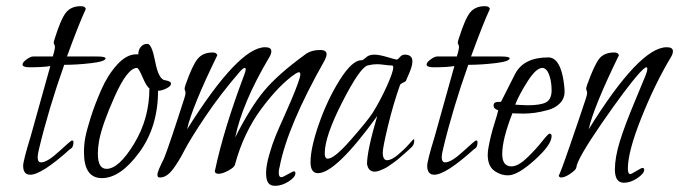

<svg xmlns="http://www.w3.org/2000/svg" viewBox="-20 -558 2200 622"><path d="M151 -375 155 -389Q158 -401 158 -406Q158 -410 156 -413.5Q154 -417 154 -420Q154 -423 157 -432Q177 -496 193.5 -517Q210 -538 242 -538Q256 -538 258 -529Q236 -482 197 -375H294Q322 -375 322 -369Q322 -359 276 -353.5Q230 -348 188 -348Q138 -207 107 -78Q102 -58 102 -49Q102 -32 113 -32Q133 -32 171.5 -67.5Q210 -103 213 -103Q218 -103 218 -97Q218 -80 207 -75Q115 8 78 8Q55 8 55 -21Q55 -37 79 -115Q82 -125 143 -344Q119 -340 76 -340Q53 -340 53 -349Q53 -356 66 -365.5Q79 -375 87 -375Z M492 -264Q492 -147 431 -64Q370 19 310 19Q252 19 252 -65Q252 -88 256 -111Q261 -137 274 -178Q287 -219 308 -267Q329 -315 359.5 -348.5Q390 -382 421 -382H428Q428 -396 436 -406Q444 -416 458 -416Q472 -415 483 -357.5Q494 -300 515 -298Q534 -295 534 -287Q534 -279 519 -271.5Q504 -264 492 -264ZM464 -272Q455 -277 442 -307.5Q429 -338 424 -338Q393 -338 352 -246.5Q311 -155 301 -102Q297 -79 297 -60Q297 -11 325 -11Q365 -11 414.5 -92.5Q464 -174 464 -272Z M1032 -363Q911 -149 886 -18Q883 -8 883 2Q883 16 892 16Q896 16 912.5 6.5Q929 -3 932 -3Q937 -3 937 3Q937 16 915 30Q893 44 871 44Q856 44 849 34.5Q842 25 842 2Q842 -21 852 -56Q862 -91 872 -115.5Q882 -140 900.5 -181Q919 -222 922 -230Q953 -303 953 -317Q953 -324 948 -324Q945 -324 937 -319Q885 -284 827 -206Q769 -128 741 -24Q739 -16 720 -5.5Q701 5 688 5Q676 5 676 -4V-6L677 -8Q705 -140 771 -315Q776 -328 776 -333Q776 -338 773 -338Q768 -338 758 -327Q694 -253 645 -180Q596 -107 576.5 -69Q557 -31 538 -7Q519 17 498 17Q490 17 490 9Q490 2 494.5 -9Q499 -20 504.5 -31Q510 -42 511 -44Q527 -83 577 -239Q581 -251 581 -257Q581 -261 579.5 -264.5Q578 -268 578 -270Q578 -274 581 -283Q603 -346 620 -367Q637 -388 669 -388Q682 -388 684 -379Q602 -211 586 -139Q753 -405 839 -405Q859 -405 859 -392Q859 -383 852 -372Q765 -225 742 -113Q791 -210 835.5 -263.5Q880 -317 968 -381Q987 -396 1018 -396Q1038 -396 1038 -382Q1038 -375 1032 -363Z M1312 -80Q1311 -79 1303 -71.5Q1295 -64 1290 -60Q1285 -56 1275.5 -47.5Q1266 -39 1259 -34Q1252 -29 1242 -22Q1232 -15 1224.5 -11.5Q1217 -8 1209 -5Q1201 -2 1194 -2Q1173 -2 1169 -27Q1169 -69 1202 -182Q1068 3 1010 3Q986 3 986 -33Q986 -79 1013.5 -157.5Q1041 -236 1081 -299.5Q1121 -363 1151 -363H1154L1165 -371Q1174 -381 1193 -381Q1208 -381 1235 -373Q1262 -365 1265 -365Q1269 -365 1275.5 -373Q1282 -381 1291 -381Q1316 -381 1316 -359Q1316 -350 1312.5 -339Q1309 -328 1302.5 -313.5Q1296 -299 1295 -296Q1294 -294 1285.5 -290Q1277 -286 1276 -283Q1254 -221 1237 -150.5Q1220 -80 1220 -64Q1220 -39 1234 -39Q1248 -39 1268.5 -56Q1289 -73 1304 -90Q1319 -107 1320 -107Q1322 -107 1322 -103Q1322 -88 1312 -80ZM1246 -346Q1240 -346 1225.5 -348Q1211 -350 1201 -350Q1187 -350 1171 -346Q1146 -339 1089 -227.5Q1032 -116 1032 -61Q1032 -44 1042 -44Q1063 -44 1116.5 -105Q1170 -166 1187 -192Q1212 -232 1233 -278.5Q1254 -325 1254 -340Q1254 -346 1249 -346Z M1460 -375 1464 -389Q1467 -401 1467 -406Q1467 -410 1465 -413.5Q1463 -417 1463 -420Q1463 -423 1466 -432Q1486 -496 1502.5 -517Q1519 -538 1551 -538Q1565 -538 1567 -529Q1545 -482 1506 -375H1603Q1631 -375 1631 -369Q1631 -359 1585 -353.5Q1539 -348 1497 -348Q1447 -207 1416 -78Q1411 -58 1411 -49Q1411 -32 1422 -32Q1442 -32 1480.5 -67.5Q1519 -103 1522 -103Q1527 -103 1527 -97Q1527 -80 1516 -75Q1424 8 1387 8Q1364 8 1364 -21Q1364 -37 1388 -115Q1391 -125 1452 -344Q1428 -340 1385 -340Q1362 -340 1362 -349Q1362 -356 1375 -365.5Q1388 -375 1396 -375Z M1803 -311Q1809 -280 1809 -261Q1809 -239 1794 -223.5Q1779 -208 1755 -201.5Q1731 -195 1712 -192.5Q1693 -190 1676 -190Q1666 -190 1653.5 -190.5Q1641 -191 1640 -191Q1607 -107 1607 -59Q1607 -19 1637 -19Q1658 -19 1686 -45.5Q1714 -72 1735 -98.5Q1756 -125 1760 -125Q1767 -125 1767 -117Q1767 -89 1712 -39.5Q1657 10 1626 10Q1601 10 1580.5 -5.5Q1560 -21 1560 -57Q1560 -68 1563 -83Q1570 -121 1581.5 -157Q1593 -193 1594 -201Q1579 -205 1579 -217Q1579 -228 1596 -228H1603Q1643 -307 1649 -319Q1677 -372 1756 -372Q1790 -372 1803 -311ZM1767 -263Q1767 -288 1762 -306Q1757 -324 1750.5 -331Q1744 -338 1737 -338Q1717 -338 1689.5 -295Q1662 -252 1649 -219Q1651 -219 1665 -218Q1679 -217 1689 -217Q1730 -217 1748 -226Q1766 -235 1767 -263Z M2153 -372Q2102 -287 2058 -177Q2014 -67 2014 -12Q2014 6 2022 6Q2025 6 2041.5 -4Q2058 -14 2061 -14Q2067 -14 2067 -8Q2067 4 2045 19Q2023 34 2001 34Q1972 34 1972 -9Q1972 -48 1988 -100Q2004 -152 2038 -233Q2072 -314 2072 -315Q2077 -328 2077 -335Q2077 -340 2074 -340Q2069 -340 2052 -322Q2009 -274 1929 -158Q1849 -42 1847 -15Q1846 -8 1828 4.5Q1810 17 1798 17Q1791 17 1790 10Q1792 13 1827.5 -90Q1863 -193 1878 -239Q1882 -251 1882 -257Q1882 -261 1880.5 -264.5Q1879 -268 1879 -270Q1879 -274 1882 -283Q1905 -347 1921 -367.5Q1937 -388 1970 -388Q1983 -388 1985 -379Q1903 -211 1887 -139Q2052 -405 2140 -405Q2160 -405 2160 -392Q2160 -383 2153 -372Z"/></svg>

Font: Bilbo Swash Caps
Style: Regular
Weight: 400
Designer: Robert E. Leuschke
Foundry: Robert E. Leuschke
Version: Version 1.003